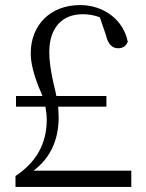

<svg xmlns="http://www.w3.org/2000/svg" viewBox="-20 -736 576 756"><path d="M497 0V-64H112C177 -113 210 -182 211 -271C211 -282 210 -297 209 -316H399V-358H202C200 -368 197 -383 192 -402C180 -454 174 -497 174 -530C174 -578 186 -615 210 -642C233 -667 265 -680 306 -680C329 -680 352 -676 373 -668L397 -598C405 -563 421 -546 445 -546C464 -546 477 -555 483 -572C466 -657 390 -716 295 -716C179 -716 101 -638 101 -526C101 -489 112 -445 133 -392C140 -377 144 -366 147 -358H43V-316H159C162 -298 164 -281 164 -264C164 -171 123 -97 41 -43V0Z"/></svg>

Font: AllPunType Light
Style: Regular
Weight: 300
Version: 1.0